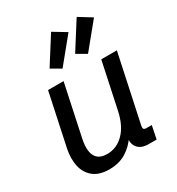

<svg xmlns="http://www.w3.org/2000/svg" viewBox="-190 -911 959 1042"><g transform="rotate(-30 289.5 -390.0)"><path d="M190.9 12.2Q127 12.2 91.1 -17.6Q55.2 -47.4 45.2 -95.5Q35.2 -143.6 46.4 -199.2L116.2 -527.3H213.4L145 -205.6Q136.2 -164.6 140.1 -133.1Q144 -101.6 163.8 -83.7Q183.6 -65.9 221.7 -65.9Q281.7 -65.9 326.4 -111.1Q371.1 -156.2 388.7 -240.7L449.7 -527.3H547.4L458 -108.4Q454.6 -93.3 458.7 -87.4Q462.9 -81.5 475.6 -81.5H508.8L492.2 0H441.4Q397 0 375.2 -25.9Q353.5 -51.8 362.3 -95.7L367.2 -119.1L369.1 -86.9Q340.8 -43 296.4 -15.4Q252 12.2 190.9 12.2ZM242.7 -588.9 181.6 -624 288.6 -793 369.6 -744.1ZM402.3 -588.9 341.8 -624 449.2 -793.5 529.3 -744.1Z"/></g></svg>

Font: Schibsted Grotesk Medium
Style: Italic
Weight: 500
Italic angle: -12°
Designer: Bakken & Baeck AS, Henrik Kongsvoll
Foundry: Schibsted ASA
Version: Version 1.100;gftools[0.9.25]